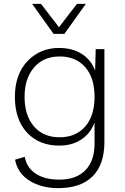

<svg xmlns="http://www.w3.org/2000/svg" viewBox="-20 -758 649 993"><path d="M424 -738 313 -583H257L146 -738H192L285 -617L378 -738ZM281 215Q194 215 132.5 176.5Q71 138 58 68L108 53Q118 109 164.5 140Q211 171 287 171Q374 171 421.5 122.5Q469 74 469 -15V-124Q448 -68 400.5 -36.5Q353 -5 286 -5Q182 -5 119.5 -72.5Q57 -140 57 -257Q57 -373 122 -441.5Q187 -510 285 -510Q354 -510 402.5 -479.5Q451 -449 472 -393L475 -504H520V-25Q520 94 458.5 154.5Q397 215 281 215ZM469 -257Q469 -356 420.5 -411Q372 -466 288 -466Q205 -466 156 -409Q107 -352 107 -257Q107 -161 155.5 -104.5Q204 -48 288 -48Q372 -48 420.5 -103.5Q469 -159 469 -257Z"/></svg>

Font: Elaine Sans Light
Style: Regular
Weight: 300
Designer: Wei Huang
Foundry: Wei Huang
Version: Version 2.001;December 24, 2019;FontCreator 12.0.0.2547 64-b